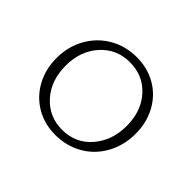

<svg xmlns="http://www.w3.org/2000/svg" viewBox="-93 -791 615 615"><g transform="rotate(45 214.5 -483.5)"><path d="M39 -480Q39 -532 62.5 -574Q86 -616 127 -640Q168 -664 219 -664Q268 -664 307 -641.5Q346 -619 368 -578.5Q390 -538 390 -488Q390 -435 366.5 -392.5Q343 -350 302 -326.5Q261 -303 210 -303Q161 -303 122 -326Q83 -349 61 -389.5Q39 -430 39 -480ZM352 -485Q352 -552 313.5 -594.5Q275 -637 215 -637Q155 -637 116 -593.5Q77 -550 77 -484Q77 -416 116 -373Q155 -330 214 -330Q275 -330 313.5 -374.5Q352 -419 352 -485Z"/></g></svg>

Font: Ysabeau Light
Style: Regular
Weight: 300
Designer: Christian Thalmann (Catharsis Fonts)
Version: Version 0.003